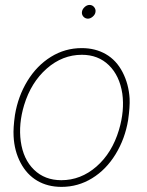

<svg xmlns="http://www.w3.org/2000/svg" viewBox="-20 -728 579 758"><path d="M39.1 -274.4Q51.3 -348.1 88.4 -408.7Q125.5 -469.2 181.2 -503.7Q236.8 -538.1 302.7 -538.1Q356.4 -538.1 397.9 -514.2Q439.5 -490.2 463.9 -443.1Q488.3 -396 491.7 -338.9Q493.2 -305.7 485.8 -253.9Q473.6 -180.2 436.3 -119.1Q398.9 -58.1 343.5 -24.2Q288.1 9.8 222.7 9.8Q168.5 9.8 127.2 -14.4Q85.9 -38.6 61.3 -85.2Q36.6 -131.8 33.7 -189.9Q31.7 -222.7 39.1 -274.4ZM62 -169.9Q71.8 -99.1 114.3 -57.9Q156.7 -16.6 222.2 -16.6Q298.8 -16.6 360.6 -70.3Q422.4 -124 449.7 -215.3Q472.2 -291 462.9 -358.4Q452.1 -429.2 409.9 -470.5Q367.7 -511.7 303.2 -511.7Q226.6 -511.7 164.6 -457.3Q102.5 -402.8 75.2 -313Q52.7 -238.3 62 -169.9ZM303.7 -682.1Q305.2 -691.9 314.2 -700.2Q323.2 -708.5 333.5 -708.5Q344.7 -708.5 351.8 -699.7Q358.9 -690.9 356.9 -680.2Q355.5 -670.4 346.2 -662.4Q336.9 -654.3 326.7 -654.3Q315.4 -654.8 308.6 -663.1Q301.8 -671.4 303.7 -682.1Z"/></svg>

Font: Roboto Thin
Style: Italic
Weight: 250
Italic angle: -12°
Designer: Google
Version: Version 2.134; 2016